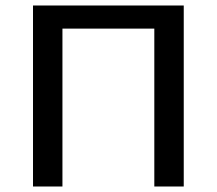

<svg xmlns="http://www.w3.org/2000/svg" viewBox="-20 -678 788 698"><path d="M541 0V-658H648V0ZM100 0V-658H207V0ZM134 -574V-658H615V-574Z"/></svg>

Font: Ysabeau Infant SemiBold
Style: Regular
Weight: 600
Designer: Christian Thalmann (Catharsis Fonts)
Version: Version 2.002; featfreeze: ss01,ss02,lnum